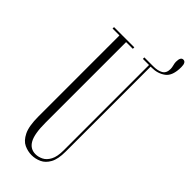

<svg xmlns="http://www.w3.org/2000/svg" viewBox="-268 -865 918 918"><g transform="rotate(45 191.0 -406.0)"><path d="M173 12Q148 12 123.2 0.8Q98.5 -10.5 82 -43.8Q65.5 -77 65.5 -143V-690H19V-700H156V-690H110.5V-144.5Q110.5 -69.5 128.8 -37Q147 -4.5 183 -4.5Q202 -4.5 221 -13.8Q240 -23 252.8 -46.8Q265.5 -70.5 265.5 -113.5V-690H224V-700H284Q314.5 -700 333.2 -710.5Q352 -721 352 -749.5Q352 -759 348.8 -771Q345.5 -783 345.5 -792Q345.5 -824.5 363.5 -824.5Q382 -824.5 382 -792Q382 -733 353 -711.5Q324 -690 284 -690H276.5V-115Q276.5 -64.5 261.2 -37Q246 -9.5 222.2 1.2Q198.5 12 173 12Z"/></g></svg>

Font: Imbue 100pt ExtraLight
Style: Regular
Weight: 200
Designer: Tyler Finck
Foundry: Etcetera Type Company
Version: Version 1.102; ttfautohint (v1.8.3)